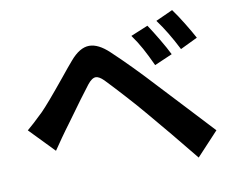

<svg xmlns="http://www.w3.org/2000/svg" viewBox="-80 -852 1160 952"><g transform="rotate(-10 500.0 -376.5)"><path d="M709 -693Q731 -660 759 -613Q787 -566 803 -533L713 -494Q689 -546 668.5 -583.5Q648 -621 622 -657ZM843 -748Q866 -717 894.5 -670.5Q923 -624 940 -592L853 -550Q806 -643 757 -709ZM35 -285Q61 -306 118 -361Q153 -396 247 -511Q289 -563 310 -587Q359 -645 407 -645Q453 -645 506 -595Q597 -510 710 -387L836 -252Q894 -189 956 -123L846 -5Q727 -152 635 -260Q595 -308 539 -369.5Q483 -431 452 -463Q429 -486 412 -486Q393 -486 370 -457Q320 -392 267 -318Q252 -297 240 -281Q228 -265 220 -254Q203 -231 155 -161Z"/></g></svg>

Font: Sinter Bold
Style: Regular
Weight: 700
Foundry: Adobe & rsms
Version: Version 1.000